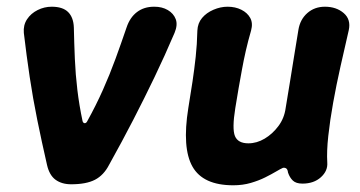

<svg xmlns="http://www.w3.org/2000/svg" viewBox="-20 -536 1072 572"><path d="M192 13Q164 13 145.5 -0.5Q127 -14 120 -45Q104 -115 91 -179Q78 -243 68.5 -306.5Q59 -370 51 -438Q49 -461 60.5 -478.5Q72 -496 92 -506Q112 -516 134 -516Q167 -516 183 -500Q199 -484 200 -454Q201 -407 203 -360.5Q205 -314 210.5 -268Q216 -222 226 -175Q228 -169 232.5 -169Q237 -169 240 -175Q266 -222 286.5 -268Q307 -314 324 -360.5Q341 -407 357 -454Q367 -484 388 -500Q409 -516 439 -516H440Q463 -516 480 -506Q497 -496 503.5 -479Q510 -462 500 -438Q471 -370 440.5 -306.5Q410 -243 377 -179Q344 -115 305 -45Q289 -14 263 -0.5Q237 13 192 13Z M955 -52Q957 -27 936 -8Q915 11 881 11Q862 11 852.5 2Q843 -7 838 -22Q837 -31 833 -34Q829 -37 823 -36Q816 -33 802.5 -25Q789 -17 770 -7.5Q751 2 727 9Q703 16 675 16Q585 16 553.5 -39.5Q522 -95 541 -214Q548 -256 553.5 -293Q559 -330 563 -366.5Q567 -403 568 -445Q569 -467 582 -482.5Q595 -498 616 -507Q637 -516 658 -516Q681 -516 699 -507Q717 -498 725.5 -482.5Q734 -467 728 -445Q719 -414 712.5 -385.5Q706 -357 701 -329.5Q696 -302 691 -274Q686 -246 681 -214Q671 -152 680 -130.5Q689 -109 720 -109Q745 -109 768.5 -123Q792 -137 809.5 -160.5Q827 -184 831 -214Q838 -256 844 -293Q850 -330 856 -367.5Q862 -405 869 -447Q874 -478 895.5 -497Q917 -516 948 -516Q982 -516 1004 -497Q1026 -478 1019 -446Q1007 -394 994.5 -338.5Q982 -283 972.5 -230Q963 -177 958 -131Q953 -85 955 -52Z"/></svg>

Font: Winky Sans SemiBold
Style: Italic
Weight: 600
Italic angle: -8.97852°
Designer: Simon Atzbach
Foundry: typofactur
Version: Version 1.205